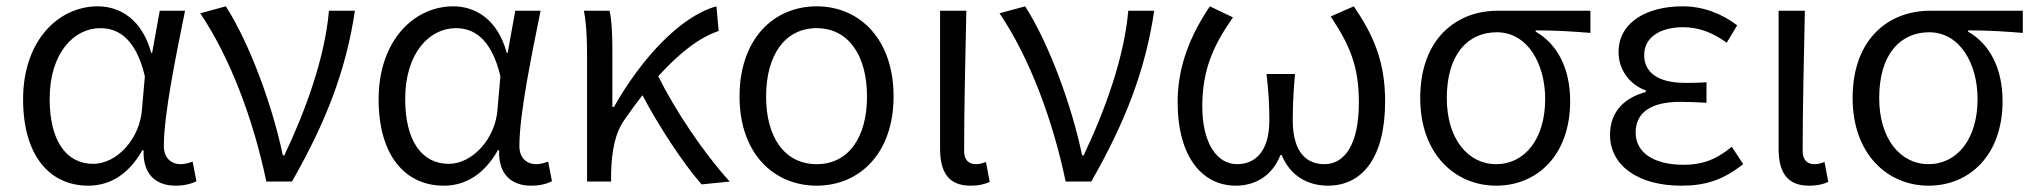

<svg xmlns="http://www.w3.org/2000/svg" viewBox="-20 -574 6428 607"><path d="M259 13C330 13 388 -25 430 -99H434C431 -23 473 13 535 13C566 13 587 6 601 -1L589 -63C578 -59 564 -55 551 -55C521 -55 498 -75 498 -112C498 -213 536 -396 565 -540H485L461 -407H458C429 -514 358 -554 289 -554C165 -554 53 -446 53 -260C53 -82 137 13 259 13ZM275 -56C188 -56 137 -131 137 -261C137 -408 215 -485 297 -485C348 -485 408 -459 438 -333L429 -230C423 -135 349 -56 275 -56Z M822 0H903C1011 -189 1074 -352 1102 -540H1020C1007 -391 946 -224 879 -83H874C843 -234 771 -434 694 -554L613 -532C707 -393 781 -197 822 0Z M1383 13C1454 13 1512 -25 1554 -99H1558C1555 -23 1597 13 1659 13C1690 13 1711 6 1725 -1L1713 -63C1702 -59 1688 -55 1675 -55C1645 -55 1622 -75 1622 -112C1622 -213 1660 -396 1689 -540H1609L1585 -407H1582C1553 -514 1482 -554 1413 -554C1289 -554 1177 -446 1177 -260C1177 -82 1261 13 1383 13ZM1399 -56C1312 -56 1261 -131 1261 -261C1261 -408 1339 -485 1421 -485C1472 -485 1532 -459 1562 -333L1553 -230C1547 -135 1473 -56 1399 -56Z M2198 9 2287 0C2204 -91 2114 -226 2061 -333C2129 -408 2192 -456 2252 -476L2245 -554C2131 -523 2007 -388 1921 -236H1916V-415C1916 -462 1914 -512 1907 -540H1826C1835 -493 1836 -438 1836 -395V0H1912V-28C1914 -97 1924 -154 1956 -198C1975 -225 1993 -250 2011 -273C2064 -173 2138 -60 2198 9Z M2562 13C2697 13 2805 -89 2805 -269C2805 -451 2697 -554 2562 -554C2426 -554 2318 -451 2318 -269C2318 -89 2426 13 2562 13ZM2562 -55C2461 -55 2402 -139 2402 -269C2402 -399 2461 -485 2562 -485C2662 -485 2721 -399 2721 -269C2721 -139 2662 -55 2562 -55Z M3048 13C3076 13 3094 8 3109 1L3097 -62C3085 -57 3075 -55 3065 -55C3043 -55 3028 -68 3028 -97C3028 -234 3032 -391 3035 -540H2952V-104C2952 -28 2980 13 3048 13Z M3349 0H3430C3538 -189 3601 -352 3629 -540H3547C3534 -391 3473 -224 3406 -83H3401C3370 -234 3298 -434 3221 -554L3140 -532C3234 -393 3308 -197 3349 0Z M3887 13C3947 13 4002 -17 4028 -84H4032C4059 -17 4116 13 4178 13C4286 13 4359 -74 4359 -254C4359 -382 4320 -466 4260 -554L4187 -522C4248 -430 4276 -364 4276 -250C4276 -117 4231 -55 4167 -55C4115 -55 4067 -87 4067 -194C4067 -239 4069 -282 4074 -340H3984C3991 -282 3993 -239 3993 -194C3993 -90 3944 -55 3891 -55C3828 -55 3781 -120 3781 -238C3781 -353 3816 -431 3878 -519L3805 -554C3747 -468 3703 -369 3703 -252C3703 -75 3783 13 3887 13Z M4710 13C4841 13 4944 -85 4944 -254C4944 -359 4903 -435 4835 -474V-478C4895 -478 4946 -475 5008 -470V-540H4714C4587 -540 4470 -454 4470 -264C4470 -86 4581 13 4710 13ZM4710 -55C4621 -55 4554 -135 4554 -264C4554 -404 4622 -472 4712 -472C4809 -472 4865 -373 4865 -261C4865 -134 4800 -55 4710 -55Z M5295 13C5371 13 5426 -4 5491 -55L5455 -110C5403 -67 5358 -53 5303 -53C5209 -53 5151 -91 5151 -155C5151 -218 5199 -252 5292 -252C5319 -252 5343 -251 5375 -249V-314C5348 -312 5330 -312 5308 -312C5217 -312 5178 -348 5178 -400C5178 -459 5233 -488 5301 -488C5352 -488 5396 -470 5439 -439L5472 -494C5423 -531 5365 -554 5299 -554C5190 -554 5097 -506 5097 -409C5097 -358 5127 -309 5183 -288V-283C5122 -267 5070 -226 5070 -148C5070 -49 5161 13 5295 13Z M5699 13C5727 13 5745 8 5760 1L5748 -62C5736 -57 5726 -55 5716 -55C5694 -55 5679 -68 5679 -97C5679 -234 5683 -391 5686 -540H5603V-104C5603 -28 5631 13 5699 13Z M6077 13C6208 13 6311 -85 6311 -254C6311 -359 6270 -435 6202 -474V-478C6262 -478 6313 -475 6375 -470V-540H6081C5954 -540 5837 -454 5837 -264C5837 -86 5948 13 6077 13ZM6077 -55C5988 -55 5921 -135 5921 -264C5921 -404 5989 -472 6079 -472C6176 -472 6232 -373 6232 -261C6232 -134 6167 -55 6077 -55Z"/></svg>

Font: Noto Sans HK DemiLight
Style: Regular
Weight: 350
Designer: Ryoko NISHIZUKA 西塚涼子 (kana, bopomofo & ideographs); Paul D. Hunt (Latin, Greek & Cyrillic); Sandoll Communications 산돌커뮤니
Foundry: Adobe
Version: Version 2.004;hotconv 1.0.118;makeotfexe 2.5.65603